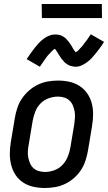

<svg xmlns="http://www.w3.org/2000/svg" viewBox="-20 -930 540 958"><path d="M204 8Q175 8 147 2Q119 -4 96 -19Q73 -34 58 -56.5Q43 -79 36 -106Q29 -133 29 -162Q29 -191 34 -221L54 -341Q58 -365 66 -390Q74 -415 89 -437.5Q104 -460 124.5 -478Q145 -496 169 -507.5Q193 -519 218.5 -523.5Q244 -528 269 -528Q298 -528 326 -522Q354 -516 377 -501Q400 -486 415.5 -463.5Q431 -441 438 -414Q445 -387 444.5 -358Q444 -329 439 -299L419 -179Q415 -155 407 -130Q399 -105 384.5 -82.5Q370 -60 349.5 -42Q329 -24 305 -12.5Q281 -1 255 3.5Q229 8 204 8ZM205 -72Q228 -72 251 -80.5Q274 -89 291 -106.5Q308 -124 317.5 -147Q327 -170 331 -193L351 -313Q353 -329 354 -345Q355 -361 352 -376Q349 -391 343 -405Q337 -419 326 -429Q315 -439 300 -443.5Q285 -448 269 -448Q246 -448 222.5 -439.5Q199 -431 182 -413.5Q165 -396 156 -373Q147 -350 143 -327L123 -207Q120 -191 119 -175Q118 -159 121 -144Q124 -129 130 -115Q136 -101 147 -91Q158 -81 173.5 -76.5Q189 -72 205 -72ZM179 -597 113 -635Q124 -652 135 -667Q146 -682 155.5 -694Q165 -706 174.5 -716Q184 -726 197 -736Q210 -746 225 -752Q240 -758 255 -758Q260 -758 265 -757.5Q270 -757 275 -756Q280 -755 284 -753.5Q288 -752 292 -749.5Q296 -747 300 -744.5Q304 -742 307.5 -739Q311 -736 313.5 -732.5Q316 -729 319.5 -725.5Q323 -722 325.5 -718Q328 -714 330.5 -710.5Q333 -707 335.5 -703.5Q338 -700 339.5 -696.5Q341 -693 344.5 -687.5Q348 -682 350.5 -678.5Q353 -675 356 -671.5Q359 -668 359 -667H355L359 -670Q363 -672 366 -674.5Q369 -677 372 -680Q375 -683 376.5 -685Q378 -687 380 -689Q382 -691 384 -693Q386 -695 388.5 -697.5Q391 -700 392.5 -702.5Q394 -705 396.5 -708Q399 -711 401 -714Q403 -717 406 -720.5Q409 -724 411.5 -727.5Q414 -731 416.5 -734.5Q419 -738 421.5 -742Q424 -746 427.5 -750.5Q431 -755 433 -759L499 -721Q488 -703 477 -688.5Q466 -674 456.5 -662Q447 -650 437.5 -640Q428 -630 415 -620Q402 -610 387 -603.5Q372 -597 357 -597Q352 -597 347 -598Q342 -599 337 -600Q332 -601 328 -602.5Q324 -604 320 -606.5Q316 -609 312 -611.5Q308 -614 304.5 -617Q301 -620 298.5 -623.5Q296 -627 292.5 -630.5Q289 -634 286.5 -637.5Q284 -641 281.5 -645Q279 -649 276.5 -652.5Q274 -656 272 -659.5Q270 -663 267 -668Q264 -673 261 -677Q258 -681 255.5 -684.5Q253 -688 253 -689H257Q257 -688 253 -686Q249 -684 246 -681.5Q243 -679 240 -676Q237 -673 235 -671Q233 -669 231.5 -667Q230 -665 228 -663Q226 -661 223.5 -658.5Q221 -656 219 -653.5Q217 -651 214.5 -648Q212 -645 210 -642Q208 -639 205.5 -635.5Q203 -632 200.5 -628.5Q198 -625 195.5 -621.5Q193 -618 190.5 -614Q188 -610 184.5 -605.5Q181 -601 179 -597ZM189 -840 188 -910H488L489 -840Z"/></svg>

Font: Iosevka Medium
Style: Italic
Weight: 500
Italic angle: -9°
Monospace: yes
Designer: Belleve Invis
Foundry: Belleve Invis
Version: Version 32.5.0; ttfautohint (v1.8.4)